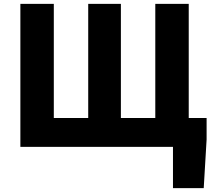

<svg xmlns="http://www.w3.org/2000/svg" viewBox="-20 -764 1107 999"><path d="M962 -150V-744H788V-150H609V-744H439V-150H260V-744H86V0H880V215H1040L1055 -38V-150Z"/></svg>

Font: Noto Sans Korean Black
Style: Bold
Weight: 900
Designer: Ryoko NISHIZUKA (kana & ideographs); Paul D. Hunt (Latin, Greek & Cyrillic); Wenlong ZHANG (bopomofo); Sandoll Communica
Foundry: Adobe Systems Incorporated
Version: Version 1.000;PS 1;hotconv 1.0.78;makeotf.lib2.5.61930